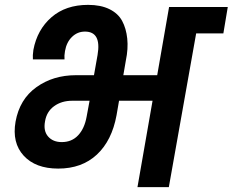

<svg xmlns="http://www.w3.org/2000/svg" viewBox="-20 -769 956 789"><path d="M233.9 -185.1Q274.9 -185.1 301 -212.9Q327.1 -240.7 335.9 -289.1L348.1 -355H276.9Q232.9 -355 202.1 -332.5Q171.4 -310.1 165 -270Q157.7 -231 177.7 -208Q197.8 -185.1 233.9 -185.1ZM219.2 -76.2Q126 -76.2 77.4 -129.2Q28.8 -182.1 43.9 -269Q60.5 -361.3 129.4 -410.6Q198.2 -460 292 -460H366.2L380.9 -543Q397.5 -639.2 329.1 -639.2Q298.3 -639.2 275.9 -617.4Q253.4 -595.7 247.1 -559.1Q243.7 -540.5 245.1 -524.9H115.2Q113.8 -541 117.2 -564Q132.8 -647 191.4 -698Q250 -749 341.8 -749Q394 -749 429.7 -731.4Q465.3 -713.9 481.9 -683.1Q498.5 -652.3 502.9 -610.6Q507.3 -568.8 497.1 -520L486.8 -460H626L674.8 -740.2H916L897.9 -631.8H786.1L673.8 0H544.9L606.9 -355H469.2L459 -295.9Q439.9 -191.4 378.2 -133.8Q316.4 -76.2 219.2 -76.2Z"/></svg>

Font: SVN-Poppins SemiBold
Style: Italic
Weight: 600
Italic angle: -10°
Designer: Ninad Kale (Devanagari), Jonny Pinhorn (Latin)
Foundry: Indian Type Foundry
Version: Version 3.002 2017